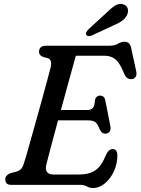

<svg xmlns="http://www.w3.org/2000/svg" viewBox="-20 -930 707 966"><path d="M382.5 0H36.5Q19.5 0 13 -8Q6.5 -16 6.5 -27.5Q6.5 -39 13.8 -46.8Q21 -54.5 32 -58.5L60.5 -66Q76 -70 85 -79Q94 -88 100.5 -109Q104 -118.5 113.5 -151.5Q123 -184.5 136.2 -232Q149.5 -279.5 164.5 -332.8Q179.5 -386 193.5 -437Q207.5 -488 218.2 -528Q229 -568 234 -587.5Q244 -630 222 -636.5L198.5 -643Q189.5 -646 183 -652.2Q176.5 -658.5 176.5 -669Q176.5 -700 212 -700H531.5Q556 -700 573.2 -710Q590.5 -720 607.5 -720Q634.5 -720 640.5 -686L665.5 -570.5Q669 -553 662.2 -543Q655.5 -533 643.5 -532Q629 -530 619 -538.5Q609 -547 600.5 -569Q581.5 -615 559.8 -632.2Q538 -649.5 507.5 -649.5H361.5Q354 -622.5 342 -579Q330 -535.5 315.5 -483Q301 -430.5 286.5 -376.5H418Q437.5 -376.5 446.8 -386.5Q456 -396.5 458 -428Q464.5 -449 482.5 -449Q495.5 -449 502 -441.8Q508.5 -434.5 510 -423.5L535.5 -294.5Q538.5 -275.5 530.5 -266.5Q522.5 -257.5 510.5 -257.5Q491 -257.5 481 -280.5Q470.5 -309 458 -316.8Q445.5 -324.5 422 -324.5H272Q257.5 -271 245 -224Q232.5 -177 223.8 -143.8Q215 -110.5 212.5 -99Q207.5 -77.5 216.5 -64.8Q225.5 -52 248.5 -52H378Q428.5 -52 459.8 -73.2Q491 -94.5 514 -152Q527.5 -180 546.5 -180Q570.5 -180 570.5 -147Q570.5 -106.5 553.5 -69Q536.5 -31.5 508.2 -7.8Q480 16 447 16Q431 16 417 8Q403 0 382.5 0ZM510 -860.5Q536 -886.5 557.5 -900.8Q579 -915 601 -908Q619 -902 623 -885.5Q627 -869 617.5 -851.5Q607.5 -834 590.2 -822.5Q573 -811 546 -800L441 -751Q433 -747.5 425 -748.5Q417 -749.5 414 -755Q410.5 -761.5 414.8 -768.8Q419 -776 426 -783.5Z"/></svg>

Font: Fraunces 9pt S100
Style: Italic
Weight: 400
Italic angle: -16°
Version: Version 1.000; ttfautohint (v1.8.3)